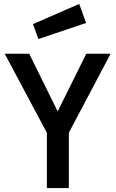

<svg xmlns="http://www.w3.org/2000/svg" viewBox="-20 -959 589 979"><path d="M331 0H219V-282L4 -685H129L274 -391L420 -685H544L331 -282ZM148 -836 384 -939 419 -842 176 -760Z"/></svg>

Font: TitilliumWebSemiBold
Style: Bold
Weight: 600
Version: Version 1.001;PS 57.000;hotconv 1.0.70;makeotf.lib2.5.55311